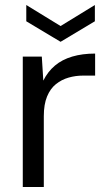

<svg xmlns="http://www.w3.org/2000/svg" viewBox="-20 -747 426 767"><path d="M71 0V-521H147L153 -425Q171 -461 199.5 -485Q228 -509 268.5 -521Q309 -533 360 -533V-445H312Q282 -445 254 -437Q226 -429 203.5 -411Q181 -393 168 -361.5Q155 -330 155 -283V0ZM222 -580 85 -662V-727L222 -643L359 -727V-662Z"/></svg>

Font: DM Sans 10pt
Style: Regular
Weight: 400
Version: Version 4.004;gftools[0.9.30]